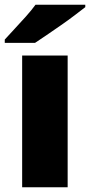

<svg xmlns="http://www.w3.org/2000/svg" viewBox="-26 -786 378 806"><path d="M258 0H67V-553H258ZM332 -766V-756Q314 -742 287 -721.5Q260 -701 229 -679.5Q198 -658 169.5 -638.5Q141 -619 121 -606H-6V-620Q11 -639 35 -664.5Q59 -690 83 -717Q107 -744 123 -766Z"/></svg>

Font: Noto Sans Cherokee Black
Style: Regular
Weight: 900
Designer: Monotype Design Team
Foundry: Monotype Imaging Inc.
Version: Version 2.001; ttfautohint (v1.8.4.7-5d5b)